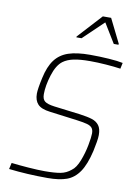

<svg xmlns="http://www.w3.org/2000/svg" viewBox="-99 -978 743 1050"><g transform="rotate(10 272.5 -453.5)"><path d="M25 -4 33 -39Q74 -34 128 -30Q182 -26 218 -26Q273 -26 305.5 -32Q338 -38 364 -60Q387 -76 404 -119.5Q421 -163 429.5 -208.5Q438 -254 438 -274Q438 -294 429.5 -304.5Q421 -315 402 -320.5Q383 -326 345 -331L191 -351Q142 -357 122.5 -378Q103 -399 103 -436Q103 -463 117 -526Q131 -591 159 -628Q187 -665 233.5 -680.5Q280 -696 353 -696Q407 -696 458 -692.5Q509 -689 536 -683L529 -650Q495 -655 447.5 -658.5Q400 -662 360 -662Q303 -662 268 -654.5Q233 -647 210 -630Q178 -606 159.5 -546.5Q141 -487 141 -440Q141 -412 156 -400.5Q171 -389 209 -384L354 -366Q398 -360 423 -352Q448 -344 462 -325.5Q476 -307 476 -272Q476 -257 472 -233Q468 -209 462 -181Q444 -104 416 -63Q388 -22 347 -7Q306 8 240 8Q128 8 25 -4ZM262 -777 263 -782 385 -915H431L497 -782L496 -777H470L404 -885L291 -777Z"/></g></svg>

Font: Saira Semi Condensed Thin
Style: Italic
Weight: 100
Width: 4
Italic angle: -12°
Designer: Hector Gatti with collaboration of the Omnibus-Type team
Foundry: Omnibus-Type
Version: Version 1.001; ttfautohint (v1.8)